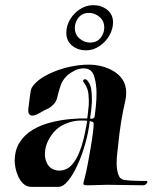

<svg xmlns="http://www.w3.org/2000/svg" viewBox="-20 -718 591 744"><path d="M102 6Q83 6 70.5 -6Q58 -18 50.5 -34.5Q43 -51 40 -67.5Q37 -84 37 -93Q37 -137 56.5 -167Q76 -197 107.5 -215.5Q139 -234 176.5 -243.5Q214 -253 251.5 -256.5Q289 -260 318 -259Q318 -259 320.5 -278Q323 -297 324 -311Q325 -329 323 -351Q321 -373 311 -389Q309 -392 304 -399.5Q299 -407 306 -410Q307 -411 310 -411Q316 -411 323 -400Q331 -389 333.5 -372Q336 -355 336 -336Q336 -329 336 -323Q336 -317 335 -310Q334 -294 331.5 -276.5Q329 -259 329 -259Q331 -258 334 -258Q346 -258 347 -268Q349 -282 351.5 -306.5Q354 -331 354 -357Q354 -394 344.5 -423.5Q335 -453 305 -453Q286 -453 269 -444.5Q252 -436 240 -425Q222 -408 214.5 -385.5Q207 -363 202.5 -343Q198 -323 187 -313Q174 -300 163.5 -296Q153 -292 137 -282Q132 -279 122.5 -274.5Q113 -270 105 -270Q98 -270 93 -276Q88 -282 90 -298Q93 -320 96 -345.5Q99 -371 103 -378Q116 -399 140.5 -415Q165 -431 195 -442.5Q225 -454 254 -460Q283 -466 305 -467Q348 -470 385.5 -458Q423 -446 446 -421Q469 -396 469 -358Q469 -345 466 -330Q456 -287 449 -243.5Q442 -200 438 -156Q437 -146 434.5 -126Q432 -106 432 -85Q432 -62 438 -43Q444 -24 461 -21Q472 -19 489 -18Q506 -17 521.5 -17Q537 -17 545 -17H546Q551 -17 551 -13Q551 -9 546 -4.5Q541 0 535 0Q500 0 465 -1Q430 -2 395 -2Q378 -2 360.5 -1Q343 0 325 0H315Q303 0 303 -6Q303 -9 304.5 -14.5Q306 -20 308 -28Q314 -50 320 -82Q326 -114 331.5 -146.5Q337 -179 340 -203.5Q343 -228 343 -235V-237Q343 -244 338 -246Q333 -248 328 -249Q323 -206 310.5 -161.5Q298 -117 280.5 -79Q263 -41 244 -17.5Q225 6 207 6ZM209 -57Q239 -57 259 -80Q275 -98 286 -124.5Q297 -151 303.5 -178Q310 -205 313.5 -225Q317 -245 318 -250Q312 -251 306.5 -251Q301 -251 296 -251Q270 -251 247.5 -243.5Q225 -236 208 -224Q186 -208 170 -179.5Q154 -151 154 -121Q154 -103 161 -88Q168 -72 181 -64.5Q194 -57 209 -57ZM314 -523Q281 -523 259 -541.5Q237 -560 237 -591Q237 -618 251.5 -642.5Q266 -667 290 -682.5Q314 -698 341 -698Q373 -698 395.5 -680Q418 -662 418 -631Q418 -605 403.5 -580Q389 -555 365 -539Q341 -523 314 -523ZM329 -553Q355 -553 369.5 -571Q384 -589 384 -611Q384 -637 365.5 -652.5Q347 -668 325 -668Q299 -668 284.5 -650Q270 -632 270 -610Q270 -584 288.5 -568.5Q307 -553 329 -553Z"/></svg>

Font: Tapestry
Style: Regular
Weight: 400
Designer: Robert E. Leuschke
Foundry: Robert E. Leuschke
Version: Version 1.010; ttfautohint (v1.8.4.7-5d5b)